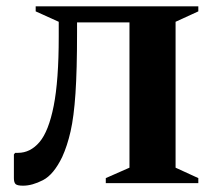

<svg xmlns="http://www.w3.org/2000/svg" viewBox="-20 -580 693 608"><path d="M315 0V-16L390 -49V-509H224V-476Q224 -358 219 -284Q214 -210 203.5 -164Q193 -118 177 -83Q150 -27 116 -9.5Q82 8 53 8Q35 8 29.5 3Q24 -2 24 -16V-91L28 -96H37Q76 -96 105 -130Q134 -164 150 -244.5Q166 -325 166 -464V-511L93 -544V-560H608V-544L536 -511V-49L608 -16V0Z"/></svg>

Font: Spectral SC
Style: Bold
Weight: 700
Designer: Jean-Baptiste Levee
Foundry: Production Type
Version: Version 2.001